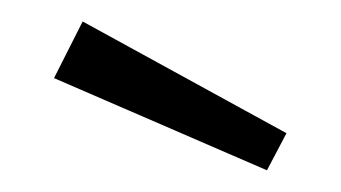

<svg xmlns="http://www.w3.org/2000/svg" viewBox="-20 -802 314 177"><path d="M244.1 -679.2 226.1 -645 29.8 -730 56.2 -782.2Z"/></svg>

Font: FiraSans-Light
Style: Regular
Weight: 300
Designer: Carrois Corporate & Edenspiekermann AG
Foundry: Carrois Corporate GbR & Edenspiekermann AG
Version: Version 3.106;PS 003.106;hotconv 1.0.70;makeotf.lib2.5.58329